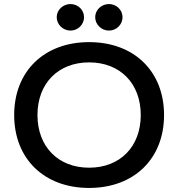

<svg xmlns="http://www.w3.org/2000/svg" viewBox="-20 -918 880 948"><path d="M420 10C642 10 790 -134 790 -350C790 -566 642 -710 420 -710C198 -710 50 -566 50 -350C50 -134 198 10 420 10ZM420 -90C267 -90 165 -194 165 -350C165 -506 267 -610 420 -610C573 -610 675 -506 675 -350C675 -194 573 -90 420 -90ZM328 -898C291 -898 260 -869 260 -833C260 -797 291 -767 328 -767C365 -767 395 -797 395 -833C395 -869 365 -898 328 -898ZM518 -898C481 -898 450 -869 450 -833C450 -797 481 -767 518 -767C555 -767 585 -797 585 -833C585 -869 555 -898 518 -898Z"/></svg>

Font: Goli Medium
Style: Regular
Weight: 500
Designer: jaikishan Patel
Foundry: MagicType
Version: Version 1.000;Glyphs 3.2 (3242)